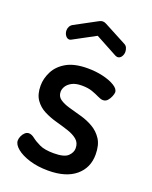

<svg xmlns="http://www.w3.org/2000/svg" viewBox="-134 -773 675 854"><g transform="rotate(20 203.0 -345.5)"><path d="M200 8Q151 8 112 -4Q73 -16 50.5 -34.5Q28 -53 28 -72Q28 -81 32.5 -92Q37 -103 45.5 -111Q54 -119 64 -119Q77 -119 91.5 -107.5Q106 -96 130 -84.5Q154 -73 197 -73Q247 -73 264.5 -90Q282 -107 282 -127Q282 -153 264.5 -167.5Q247 -182 219.5 -191Q192 -200 161 -208.5Q130 -217 102.5 -231Q75 -245 57.5 -270Q40 -295 40 -336Q40 -370 57 -403.5Q74 -437 111.5 -458.5Q149 -480 212 -480Q250 -480 284 -472Q318 -464 340 -450.5Q362 -437 362 -421Q362 -414 357 -401.5Q352 -389 343.5 -379.5Q335 -370 322 -370Q312 -370 297 -377.5Q282 -385 262 -392Q242 -399 213 -399Q184 -399 166.5 -389.5Q149 -380 141 -367Q133 -354 133 -341Q133 -319 150 -307Q167 -295 195 -287Q223 -279 254 -270.5Q285 -262 312.5 -246Q340 -230 357.5 -203Q375 -176 375 -131Q375 -68 329.5 -30Q284 8 200 8ZM90 -572Q79 -572 71.5 -582.5Q64 -593 64 -607Q64 -616 68.5 -624.5Q73 -633 82 -638L186 -694Q195 -699 203 -699Q211 -699 220 -694L324 -639Q335 -634 339 -624.5Q343 -615 343 -606Q343 -593 336 -582.5Q329 -572 317 -572Q315 -572 312.5 -573Q310 -574 307 -575L203 -631L99 -575Q97 -574 94.5 -573Q92 -572 90 -572Z"/></g></svg>

Font: Dosis SemiBold
Style: Regular
Weight: 600
Designer: EdgarTolentino, PabloImpallari, IginoMarini
Foundry: EdgarTolentino, PabloImpallari, IginoMarini
Version: Version 3.001; ttfautohint (v1.8.2)